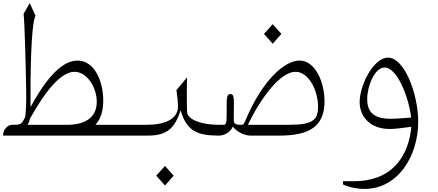

<svg xmlns="http://www.w3.org/2000/svg" viewBox="-20 -880 2840 1246"><path d="M599 -70C631 -104 650 -155 650 -227C650 -354 593 -487 483 -487C363 -487 255 -326 178 -185C177 -386 180 -713 210 -779L173 -860L133 -790C140 -750 149 -376 150 -289C151 -210 149 -157 143 -119L131 -97C117 -70 98 -70 58 -70H54C37 -69 0 -46 0 0H351H700V-70ZM417 -70H159C166 -81 171 -96 176 -113C277 -293 376 -414 464 -414C544 -414 608 -313 608 -219C608 -108 518 -70 417 -70Z M1400 -70C1290 -70 1198 -102 1194 -153C1192 -184 1192 -330 1194 -378L1125 -295C1131 -255 1135 -219 1135 -189C1135 -104 1045 -70 930 -70H700V0H939C1064 0 1114 -47 1152 -164C1191 -33 1255 0 1400 0ZM1051 324 1107 260 1051 197 994 260Z M1750 -596 1806 -660 1750 -723 1693 -660ZM1400 0C1446 0 1481 -32 1491 -59C1499 -44 1549 0 1606 0H1793C1987 0 2086 -59 2086 -222C2086 -351 2024 -487 1924 -487C1829 -487 1685 -365 1572 -97C1563 -75 1560 -70 1545 -70C1498 -70 1497 -82 1497 -110L1498 -209C1498 -249 1495 -270 1475 -270C1456 -270 1451 -249 1451 -210V-143C1451 -82 1448 -70 1429 -70H1400ZM1588 -70C1679 -255 1801 -414 1898 -414C1981 -414 2044 -298 2044 -186C2044 -99 2006 -70 1853 -70Z M2498 -506C2404 -506 2314 -327 2314 -218C2314 -125 2379 -43 2510 -43C2546 -43 2584 -49 2649 -57C2644 16 2614 161 2491 240C2404 296 2305 296 2267 296H2206V317C2259 341 2312 346 2345 346C2567 346 2694 127 2694 -89C2694 -270 2605 -506 2498 -506ZM2363 -236C2363 -323 2412 -442 2476 -442C2559 -442 2635 -242 2648 -117C2584 -112 2543 -109 2516 -109C2417 -109 2363 -144 2363 -236Z"/></svg>

Font: Kawkab Mono Light
Style: Regular
Weight: 300
Monospace: yes
Designer: Abdullah Arif
Foundry: Abdullah Arif
Version: Version 1.000;PS 000.500;hotconv 1.0.88;makeotf.lib2.5.64775